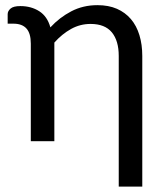

<svg xmlns="http://www.w3.org/2000/svg" viewBox="-20 -534 624 726"><path d="M9 -480.5Q9 -492 19.8 -501.5Q30.5 -511 57 -511Q98 -511 128.5 -491.5Q159 -472 170.5 -430.5Q205 -468 249.5 -491.2Q294 -514.5 348.5 -514.5Q390.5 -514.5 422 -500.8Q453.5 -487 475 -461.8Q496.5 -436.5 507.2 -401Q518 -365.5 518 -322.5V171.5H429V-322.5Q429 -380 402.8 -411.8Q376.5 -443.5 322.5 -443.5Q283 -443.5 248.8 -424.5Q214.5 -405.5 185.5 -373V0H96.5V-369Q96.5 -408 80 -426.2Q63.5 -444.5 30.5 -444.5H9Z"/></svg>

Font: Lato
Style: Regular
Weight: 400
Designer: Lukasz Dziedzic with Adam Twardoch and Botio Nikoltchev
Foundry: tyPoland Lukasz Dziedzic
Version: Version 2.015; 2015-08-06; http://www.latofonts.com/